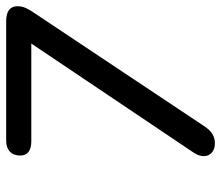

<svg xmlns="http://www.w3.org/2000/svg" viewBox="-67 -643 717 623"><g transform="rotate(-90 291.5 -331.5)"><path d="M108.2 -62.3 487.5 -626.8 486.5 -588.4H144.1Q121.9 -588.4 110.1 -597.6Q98.3 -606.8 98.3 -624.2Q98.3 -646.1 111.1 -658Q123.9 -670 146.8 -670H533.5Q558.9 -670 570.8 -660.5Q582.8 -651 582.8 -633.6Q582.8 -619.1 576.7 -605.5Q570.5 -592 556.7 -572.5L192.5 -25.7Q180.8 -8.5 167.6 -0.6Q154.4 7.3 137.8 7.3Q119.4 7.3 108.1 -2.4Q96.8 -12.1 96.4 -28.2Q96 -44.2 108.2 -62.3Z"/></g></svg>

Font: SN Pro Thin
Style: Italic
Weight: 200
Italic angle: -9°
Designer: Tobias Whetton
Foundry: Supernotes
Version: Version 1.003;Glyphs 3.3 (3324)